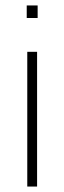

<svg xmlns="http://www.w3.org/2000/svg" viewBox="-20 -684 236 704"><path d="M118 -618H78V-664H118ZM116 0H80V-494H116Z"/></svg>

Font: Blinker ExtraLight
Style: Regular
Weight: 200
Designer: Juergen Huber
Foundry: supertype
Version: Version 1.017;hotconv 1.0.117;makeotfexe 2.5.65602